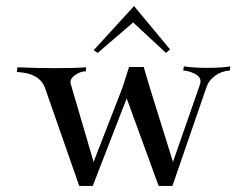

<svg xmlns="http://www.w3.org/2000/svg" viewBox="-20 -610 812 640"><path d="M292 -442.4 426.8 -589.8 546.9 -445.3 533.2 -433.6 423.8 -535.2 305.7 -433.6ZM459 -386.7 480.5 -314.5 556.6 -70.3 647.5 -331.1Q648.4 -335 648.4 -338.9Q648.4 -354.5 628.9 -364.3Q609.4 -374 590.8 -375L592.8 -388.7Q626 -383.8 670.9 -383.8Q716.8 -383.8 748 -388.7L746.1 -375Q717.8 -373 696.8 -357.4Q675.8 -341.8 668.9 -321.3L554.7 9.8H508.8L402.3 -282.2L289.1 9.8H244.1L130.9 -314.5Q114.3 -366.2 36.1 -370.1L38.1 -385.7Q103.5 -382.8 167 -382.8Q228.5 -382.8 267.6 -385.7L265.6 -372.1Q264.6 -372.1 263.7 -372.1Q249 -372.1 231.9 -360.8Q214.8 -349.6 214.8 -335.9Q214.8 -333 215.8 -330.1L292 -70.3L387.7 -316.4L410.2 -386.7Z"/></svg>

Font: Bentham
Style: Regular
Weight: 400
Version: Version 002.002